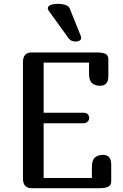

<svg xmlns="http://www.w3.org/2000/svg" viewBox="-20 -983 641 1003"><path d="M503 -535Q475 -535 460 -549.5Q445 -564 445 -600V-656H208V-394H418Q432 -394 439 -385.5Q446 -377 446 -366Q446 -356 437.5 -347.5Q429 -339 418 -339H208V-53H460V-109Q460 -145 475 -159.5Q490 -174 518 -174Q561 -174 561 -124V-37Q561 -15 545.5 -7.5Q530 0 501 0H146Q100 0 100 -50V-659Q100 -709 146 -709H486Q515 -709 530.5 -702Q546 -695 546 -672V-585Q546 -535 503 -535ZM233 -929Q230 -934 230 -939Q230 -963 286 -963Q305 -963 322.5 -957Q340 -951 345 -937L402 -795Q404 -791 404 -785Q404 -776 396 -771Q388 -766 376 -766Q352 -766 339 -782Z"/></svg>

Font: Marmelad
Style: Regular
Weight: 400
Designer: Manvel Shmavonyan
Foundry: Cyreal
Version: Version 1.110; ttfautohint (v1.8.4.7-5d5b)